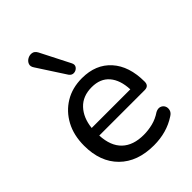

<svg xmlns="http://www.w3.org/2000/svg" viewBox="-225 -872 984 984"><g transform="rotate(-45 267.5 -379.5)"><path d="M245 -557 147 -708Q135 -725 140.5 -739.5Q146 -754 160.5 -762Q175 -770 191 -767.5Q207 -765 217 -746L298 -587Q307 -570 297.5 -557.5Q288 -545 272 -543.5Q256 -542 245 -557ZM299 9Q180 9 112 -58.5Q44 -126 44 -243Q44 -319 74.5 -375.5Q105 -432 158 -464Q211 -496 281 -496Q381 -496 438.5 -432Q496 -368 496 -256Q496 -225 465 -225H136Q140 -146 182 -106Q224 -66 300 -66Q332 -66 365 -74Q398 -82 429 -103Q447 -112 461 -107Q475 -102 481 -89.5Q487 -77 483 -62Q479 -47 462 -37Q392 9 299 9ZM136 -280H416Q413 -350 379.5 -389Q346 -428 284 -428Q219 -428 181 -387.5Q143 -347 136 -280Z"/></g></svg>

Font: Chiron GoRound TC
Style: Regular
Weight: 400
Designer: Ryoko NISHIZUKA 西塚涼子 (kana, bopomofo & ideographs); Paul D. Hunt (Latin, Greek & Cyrillic); Sandoll Communications 산돌커뮤니
Foundry: Adobe
Version: Version 1.000;hotconv 1.1.1;makeotfexe 2.6.0